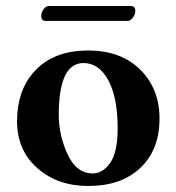

<svg xmlns="http://www.w3.org/2000/svg" viewBox="-20 -613 591 643"><path d="M407.2 -543H132.8Q117.7 -543 118.2 -561Q118.2 -570.8 126 -581.8Q133.8 -592.8 143.1 -592.8H418.9Q433.1 -592.8 433.1 -576.2Q433.1 -564.9 425 -554Q417 -543 407.2 -543ZM259.8 -401.9Q176.8 -401.9 176.8 -229Q176.8 -160.2 206.3 -96.2Q235.8 -32.2 291 -32.2Q324.2 -32.2 349.1 -67.6Q374 -103 374 -184.1Q374 -286.1 342.8 -344Q311.5 -401.9 259.8 -401.9ZM37.1 -207Q37.1 -307.1 91.8 -370.1Q156.2 -444.3 275.9 -443.8Q384.8 -443.8 449.5 -379.9Q514.2 -315.9 514.2 -215.8Q514.2 -107.9 445.8 -46.9Q381.8 10.3 274.9 9.8Q172.9 9.8 105 -50Q37.1 -109.9 37.1 -207Z"/></svg>

Font: Linux Libertine
Style: Bold
Weight: 700
Designer: Philipp H. Poll
Foundry: Philipp H. Poll
Version: Version 5.0.3